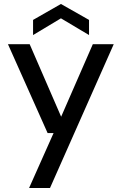

<svg xmlns="http://www.w3.org/2000/svg" viewBox="-20 -724 611 964"><path d="M126 220 249 -56H219L20 -502H129L287 -138L446 -502H551L231 220ZM146 -548V-624L286 -704L427 -624V-548L286 -632Z"/></svg>

Font: DM Sans 16pt Medium
Style: Regular
Weight: 500
Version: Version 4.004;gftools[0.9.30]